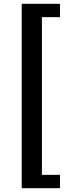

<svg xmlns="http://www.w3.org/2000/svg" viewBox="-20 -769 358 1008"><path d="M94 219V-749H295V-679H200V149H295V219Z"/></svg>

Font: Coval
Style: Medium
Weight: 500
Foundry: Context Ltd
Version: Version 001.000